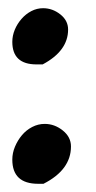

<svg xmlns="http://www.w3.org/2000/svg" viewBox="-20 -448 233 468"><path d="M69 -291Q10 -291 10 -346Q10 -361 16 -375.5Q22 -390 32.5 -402Q43 -414 56.5 -421Q70 -428 85 -428Q108 -428 127 -413Q146 -398 146 -376Q146 -324 84 -291ZM73 0Q10 0 10 -59Q10 -75 16.5 -90.5Q23 -106 33.5 -118.5Q44 -131 58.5 -138.5Q73 -146 89 -146Q113 -146 133 -130Q153 -114 153 -91Q153 -34 86 0Z"/></svg>

Font: Dongol
Style: Regular
Weight: 400
Designer: Abdo Mohamed and Ibrahim Hamdi
Foundry: Protype Foundry
Version: Version 1.000;hotconv 1.0.109;makeotfexe 2.5.65596